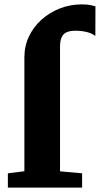

<svg xmlns="http://www.w3.org/2000/svg" viewBox="-20 -858 456 878"><path d="M16 0V-65.5L91.5 -75V-596Q91.5 -647 112.2 -691Q133 -735 169.8 -768Q206.5 -801 254 -819.5Q301.5 -838 354.5 -838Q379.5 -838 395 -834.5Q410.5 -831 416.5 -829L416 -693.5Q401 -705.5 377 -711.5Q353 -717.5 325 -717.5Q299.5 -717.5 284 -710.2Q268.5 -703 261.5 -686.8Q254.5 -670.5 254.5 -644V-74.5L355.5 -65.5V0Z"/></svg>

Font: Merriweather 20pt Black
Style: Regular
Weight: 900
Version: Version 2.100